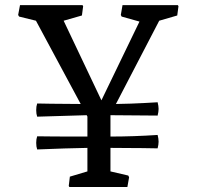

<svg xmlns="http://www.w3.org/2000/svg" viewBox="-20 -749 788 769"><path d="M422.4 -202.1Q514.6 -202.1 611.3 -208.5Q615.2 -193.4 615.2 -181.6Q615.2 -169.9 611.3 -154.8L550.3 -155.8Q522.9 -156.2 489.5 -156.2Q456.1 -156.2 422.4 -156.7V-62.5L493.7 -45.9L497.1 -39.1L490.2 0H257.8L255.4 -4.4L259.8 -41.5L330.1 -62.5V-156.7Q246.1 -155.3 128.9 -150.4Q125 -161.6 125 -176.8Q125 -191.9 128.9 -203.1Q162.6 -202.6 194.8 -202.4Q227.1 -202.1 262.2 -202.1H330.1V-282.2L327.1 -287.6Q323.2 -287.6 128.9 -281.7Q125 -293 125 -308.1Q125 -323.2 128.9 -334.5L185.5 -333.5Q235.4 -332.5 303.2 -332.5L124 -666L56.6 -682.6L52.7 -689L60.1 -728.5H310.5L313 -724.1L308.1 -687L234.9 -666L386.2 -347.2L538.6 -662.6L467.3 -682.6L463.9 -689L470.7 -728.5H692.4L694.8 -724.1L689.9 -687L617.7 -666L444.3 -332.5Q475.1 -333 504.9 -334L558.6 -336.4L611.3 -339.4Q615.2 -324.2 615.2 -312.7Q615.2 -301.3 611.3 -286.1L422.4 -287.6Z"/></svg>

Font: Trykker
Style: Regular
Weight: 400
Designer: Magnus Gaarde
Foundry: Magnus Gaarde
Version: Version 1.001